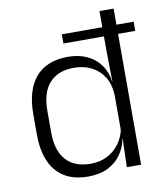

<svg xmlns="http://www.w3.org/2000/svg" viewBox="-78 -727 689 803"><g transform="rotate(-10 267.0 -326.0)"><path d="M226.5 -555.5V-594.5H531.5V-555.5ZM232 10.5Q144 10.5 97.5 -43.8Q51 -98 51 -201V-285.5Q51 -389 97.8 -443.2Q144.5 -497.5 235 -497.5Q281.5 -497.5 316.8 -480.8Q352 -464 373.5 -433.2Q395 -402.5 400 -361H420L400 -305.5Q398 -352.5 378 -384Q358 -415.5 325.2 -431.8Q292.5 -448 251.5 -448Q184 -448 147.8 -408Q111.5 -368 111.5 -290.5V-197.5Q111.5 -121 147.5 -80.8Q183.5 -40.5 252 -40.5Q292.5 -40.5 323.5 -56.8Q354.5 -73 374.8 -101.2Q395 -129.5 402 -166L418 -121H400.5Q394 -85 373.2 -55Q352.5 -25 317.5 -7.2Q282.5 10.5 232 10.5ZM398 0 401.5 -122 400 -142V-347.5L400.5 -362L398.5 -500.5V-663H458.5V0Z"/></g></svg>

Font: Anek Latin Light
Style: Regular
Weight: 300
Designer: Yesha Goshar
Foundry: Ek Type
Version: Version 1.003